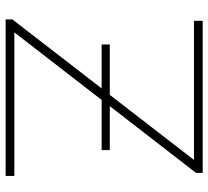

<svg xmlns="http://www.w3.org/2000/svg" viewBox="-49 -691 740 682"><g transform="rotate(90 321.0 -350.0)"><path d="M49 0V-24L294 -341H138V-370H317L548 -669H54V-700H594V-676L357 -370H513V-341H335L95 -31H605V0Z"/></g></svg>

Font: Montserrat Thin ExtraLight
Style: Regular
Weight: 250
Version: Version 9.000